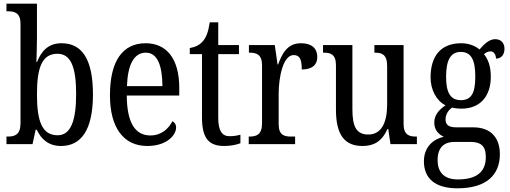

<svg xmlns="http://www.w3.org/2000/svg" viewBox="-20 -780 2759 1039"><path d="M310 10C419 10 483 -76 483 -269C483 -461 423 -546 313 -546C243 -546 205 -506 180 -444H177C178 -472 180 -540 180 -575V-760H15V-719H22C60 -719 91 -710 91 -651V-113C91 -50 59 -41 22 -41H15V0H156L173 -78H179C203 -26 244 10 310 10ZM292 -48C206 -48 180 -127 180 -270C180 -414 207 -489 291 -489C363 -489 392 -418 392 -271C392 -127 363 -48 292 -48Z M777 10C884 10 933 -50 933 -90C933 -108 923 -119 913 -124C892 -83 853 -47 794 -47C712 -47 667 -114 666 -263H950V-305C950 -463 881 -546 768 -546C645 -546 575 -452 575 -264C575 -90 648 10 777 10ZM859 -314H667C671 -430 705 -495 769 -495C834 -495 858 -422 859 -314Z M1194 10C1231 10 1264 2 1281 -5V-51C1262 -46 1245 -43 1222 -43C1181 -43 1161 -73 1161 -143V-487H1273V-536H1161V-659H1115C1107 -605 1096 -579 1078 -557C1060 -536 1036 -525 1007 -520V-487H1073V-145C1073 -30 1111 10 1194 10Z M1326 0H1577V-41H1555C1518 -41 1488 -49 1488 -108V-273C1488 -362 1512 -482 1569 -482C1602 -482 1613 -459 1613 -404C1672 -404 1697 -431 1697 -472C1697 -517 1668 -546 1609 -546C1537 -546 1508 -494 1485 -431H1482L1467 -536H1327V-495H1330C1367 -495 1398 -486 1398 -427V-113C1398 -50 1367 -41 1329 -41H1326Z M1941 10C1999 10 2044 -10 2077 -82H2081L2093 0H2236V-41H2232C2195 -41 2164 -49 2164 -109V-536H2006V-495H2009C2046 -495 2075 -486 2075 -422V-215C2075 -118 2045 -52 1973 -52C1906 -52 1887 -99 1887 -189V-536H1728V-495H1732C1769 -495 1798 -486 1798 -427V-186C1798 -48 1847 10 1941 10Z M2455 239C2612 239 2685 167 2685 54C2685 -26 2644 -91 2540 -91H2448C2409 -91 2391 -104 2391 -134C2391 -164 2409 -185 2426 -198C2438 -194 2462 -192 2476 -192C2584 -192 2636 -265 2636 -365C2636 -425 2620 -460 2599 -487C2610 -496 2620 -502 2635 -502C2653 -502 2664 -483 2664 -463C2696 -463 2710 -488 2710 -516C2710 -544 2694 -568 2660 -568C2621 -568 2591 -530 2575 -512C2553 -531 2518 -546 2476 -546C2365 -546 2310 -476 2310 -361C2310 -295 2341 -235 2391 -210C2355 -186 2330 -157 2330 -117C2330 -74 2356 -52 2381 -40C2325 -27 2274 15 2274 93C2274 185 2334 239 2455 239ZM2474 -238C2418 -238 2394 -278 2394 -364C2394 -454 2418 -499 2473 -499C2530 -499 2552 -456 2552 -365C2552 -277 2531 -238 2474 -238ZM2457 191C2378 191 2348 146 2348 87C2348 8 2394 -12 2439 -12H2526C2580 -12 2609 8 2609 69C2609 137 2575 191 2457 191Z"/></svg>

Font: Noto Serif Lao Cond
Style: Regular
Weight: 400
Width: 3
Designer: Monotype Design Team
Foundry: Monotype Imaging Inc.
Version: Version 2.004